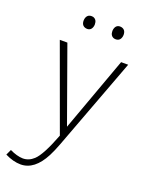

<svg xmlns="http://www.w3.org/2000/svg" viewBox="-223 -741 769 1023"><g transform="rotate(20 161.0 -229.0)"><path d="M344.7 -488.3 191.4 -66.4 40 -488.3H-2.9L171.9 -8.8Q125 114.3 88.9 147.5Q61.5 172.9 27.3 172.9Q-6.8 171.9 -46.9 152.3L-61.5 183.6Q-14.6 207 27.3 207Q105.5 207 158.2 105.5Q173.8 75.2 189.5 33.2L384.8 -488.3ZM144.5 -628.9Q144.5 -657.2 122.1 -664.1Q117.2 -665 113.3 -665Q87.9 -665 82 -637.7Q81.1 -632.8 81.1 -628.9Q81.1 -599.6 105.5 -593.8Q109.4 -592.8 113.3 -592.8Q137.7 -592.8 143.6 -620.1Q144.5 -625 144.5 -628.9ZM307.6 -628.9Q307.6 -658.2 283.2 -664.1Q279.3 -665 275.4 -665Q251 -665 245.1 -637.7Q244.1 -632.8 244.1 -628.9Q244.1 -600.6 266.6 -593.8Q271.5 -592.8 275.4 -592.8Q300.8 -592.8 306.6 -620.1Q307.6 -625 307.6 -628.9Z"/></g></svg>

Font: Yaldevi Colombo ExtraLight
Style: Regular
Weight: 275
Designer: Sol Matas, Denzil Rajitha, Kosala Senevirathne and Pathum Egodawatta
Foundry: Mooniak
Version: Version 1.020 ; ttfautohint (v1.6)